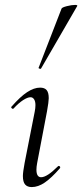

<svg xmlns="http://www.w3.org/2000/svg" viewBox="-20 -751 334 780"><path d="M73 -36Q73 -51 80 -89L121 -297Q124 -312 124 -324Q124 -339 118.5 -347.5Q113 -356 104 -356Q92 -356 73.5 -344Q55 -332 35 -310Q34 -309 32 -309Q29 -309 26.5 -312.5Q24 -316 27 -318Q62 -358 90 -376.5Q118 -395 143 -395Q161 -395 169.5 -385Q178 -375 178 -352Q178 -338 171 -299L131 -89Q128 -73 128 -62Q128 -31 147 -31Q171 -31 215 -75Q217 -77 219 -77Q222 -77 224 -73.5Q226 -70 223 -67Q189 -28 162 -9.5Q135 9 109 9Q91 9 82 -1.5Q73 -12 73 -36ZM137 -476 230 -716Q232 -721 251.5 -726Q271 -731 285 -731Q295 -731 294 -727L147 -473Q146 -470 140.5 -472Q135 -474 137 -476Z"/></svg>

Font: Cormorant Garamond
Style: Italic
Weight: 400
Italic angle: -10°
Designer: Christian Thalmann (Catharsis Fonts)
Foundry: Catharsis Fonts
Version: Version 4.000